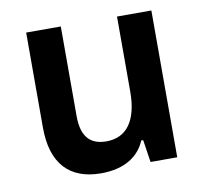

<svg xmlns="http://www.w3.org/2000/svg" viewBox="-64 -587 716 666"><g transform="rotate(-10 293.5 -254.0)"><path d="M241 9C326 9 376 -28 397 -79H404L416 0H510V-517H389V-253C389 -150 349 -97 278 -97C221 -97 191 -129 191 -201V-517H69V-182C69 -55 130 9 241 9Z"/></g></svg>

Font: Noto Sans Thai UI SemiCondensed Semi
Style: Regular
Weight: 600
Width: 4
Designer: Monotype Design Team
Foundry: Monotype Imaging Inc.
Version: Version 1.901